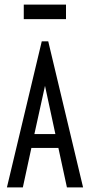

<svg xmlns="http://www.w3.org/2000/svg" viewBox="-20 -812 390 832"><path d="M270 0 233 -171H116L79 0H10L161 -633H189L340 0ZM175 -440 129 -231H220ZM83 -729V-792H266V-729Z"/></svg>

Font: Inconsolata ExtraCondensed Medium
Style: Regular
Weight: 500
Width: 2
Monospace: yes
Designer: Raph Levien, Cyreal, Brenton Simpson
Foundry: Raph Levien, Cyreal, Google
Version: Version 3.001; ttfautohint (v1.8.2.53-6de2)